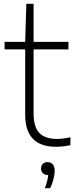

<svg xmlns="http://www.w3.org/2000/svg" viewBox="-20 -760 393 1006"><path d="M349 -41V0.5Q311.5 9 273.5 9Q112 9 112 -158.5V-501H4V-540.5H112L118 -740H156V-540.5H338.5V-501H156V-166Q156 -94 186.5 -63Q217 -32 279 -32Q311 -32 349 -41ZM266.5 135.5Q266.5 154.5 260.2 179Q254 203.5 243 226H215Q230 187.5 232.5 157H230.5Q214.5 157 204.8 147.5Q195 138 195 123Q195 108 204.2 98.8Q213.5 89.5 229 89.5Q246.5 89.5 256.5 101.2Q266.5 113 266.5 135.5Z"/></svg>

Font: Encode Sans ExtraLight
Style: Regular
Weight: 275
Designer: Multiple Designers
Foundry: Impallari Type
Version: Version 2.000